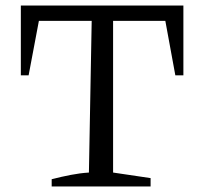

<svg xmlns="http://www.w3.org/2000/svg" viewBox="-20 -671 734 691"><path d="M640 -651V-400H611L575 -596H387V-50L522 -30V0H166V-26Q201 -35 234.5 -41.5Q268 -48 300 -50L310 -596H120L83 -400H55V-651Z"/></svg>

Font: Piazzolla 24pt
Style: Regular
Weight: 400
Designer: Juan Pablo del Peral
Foundry: Huerta Tipografica
Version: Version 2.005